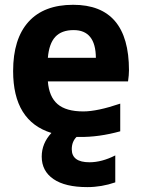

<svg xmlns="http://www.w3.org/2000/svg" viewBox="-20 -554 586 793"><path d="M177.7 -315.4H376Q375 -429.7 284.2 -429.7Q234.4 -429.7 208.5 -401.9Q182.6 -374 177.7 -315.4ZM340.8 218.8Q249 218.8 200.7 185.5Q152.3 152.3 152.3 92.8Q152.3 38.1 192.4 -4.9Q34.2 -53.7 34.2 -260.7Q34.2 -393.6 97.7 -463.9Q161.1 -534.2 282.2 -534.2Q512.7 -534.2 512.7 -263.7Q512.7 -244.1 508.8 -217.8H177.7Q182.6 -154.3 217.8 -124Q252.9 -93.8 324.2 -93.8Q381.8 -93.8 476.6 -126V-11.7Q388.7 12.7 307.6 11.7H295.9Q276.4 31.2 276.4 62.5Q276.4 116.2 349.6 116.2Q400.4 116.2 456.1 87.9V199.2Q399.4 218.8 340.8 218.8Z"/></svg>

Font: Gen Shin Gothic Bold
Style: Bold
Weight: 700
Designer: [Source Han Sans]
Ryoko NISHIZUKA  (kana & ideographs); Paul D. Hunt (Latin, Greek & Cyrillic); Wenlong ZHANG  (bopomofo
Version: Version 1.002.20150607